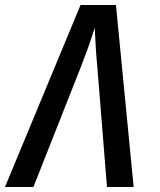

<svg xmlns="http://www.w3.org/2000/svg" viewBox="-22 -750 642 770"><path d="M-2 0 301 -730H443L514 0H407L368 -485Q364 -526 362 -561Q360 -596 359 -617.5Q358 -639 358 -639Q358 -639 351.5 -618Q345 -597 332.5 -562Q320 -527 304 -486L112 0Z"/></svg>

Font: JetBrains Mono NL SemiBold
Style: Italic
Weight: 600
Italic angle: -9°
Monospace: yes
Designer: Philipp Nurullin, Konstantin Bulenkov
Foundry: JetBrains
Version: Version 2.305; ttfautohint (v1.8.4.7-5d5b)